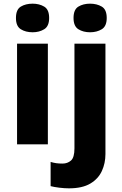

<svg xmlns="http://www.w3.org/2000/svg" viewBox="-20 -787 668 1047"><path d="M158 -767Q194 -767 221 -751Q248 -735 248 -689Q248 -644 221 -627.5Q194 -611 158 -611Q120 -611 93.5 -627.5Q67 -644 67 -689Q67 -735 93.5 -751Q120 -767 158 -767ZM241 -549V0H73V-549ZM381 -689Q381 -735 407.5 -751Q434 -767 471 -767Q508 -767 535 -751Q562 -735 562 -689Q562 -644 535 -627.5Q508 -611 471 -611Q434 -611 407.5 -627.5Q381 -644 381 -689ZM356 240Q332 240 303.5 236.5Q275 233 256 228V96Q273 101 287.5 103Q302 105 321 105Q348 105 367 88.5Q386 72 386 22V-549H555V53Q555 103 535.5 145.5Q516 188 472.5 214Q429 240 356 240Z"/></svg>

Font: Noto Sans ExtraBold
Style: Regular
Weight: 800
Designer: Monotype Design Team
Foundry: Monotype Imaging Inc.
Version: Version 2.007